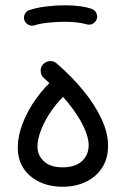

<svg xmlns="http://www.w3.org/2000/svg" viewBox="-20 -673 489 722"><path d="M46.8 -118.2Q46.8 -72.9 68.7 -39.7Q90.6 -6.6 128.9 11.3Q167.1 29.2 215.1 29.2Q264.2 29.2 302.7 10.9Q341.3 -7.4 363.9 -42.1Q386.4 -76.7 386.4 -125.5Q386.4 -173.2 361.5 -226.3Q336.7 -279.5 293 -332.8Q249.4 -386 193.1 -434.5Q181.9 -444.5 166.7 -443.1Q151.4 -441.8 141.5 -430.6Q131.8 -419.4 133 -404.1Q134.2 -388.9 145.4 -379Q198.3 -333.4 235.8 -286.8Q273.3 -240.2 293.4 -198.9Q313.4 -157.7 313.4 -127.1Q313.4 -90.4 288.3 -67.1Q263.1 -43.8 215.1 -43.8Q168.9 -43.8 144.9 -66.7Q120.8 -89.5 120.8 -122.2Q120.8 -149.4 134.9 -185.6Q149.1 -221.8 175.6 -259.6Q202.1 -297.3 238.8 -328.5Q250.1 -338.4 251.5 -353.7Q252.9 -368.9 242.9 -380.1Q233.3 -391.4 218 -392.9Q202.7 -394.3 191.5 -384.4Q148.4 -347.5 115.7 -301.7Q82.9 -255.8 64.9 -208.3Q46.8 -160.8 46.8 -118.2ZM71.4 -598Q74.9 -586.7 86 -580.4Q97.2 -574 109 -577.5Q129.2 -584.2 160.1 -587.6Q191 -591.1 224.6 -591.1Q233.3 -591.1 240.2 -595.4Q247.1 -599.6 251.4 -606.8Q255.6 -614 255.6 -622.1Q255.6 -634.9 246.5 -644Q237.4 -653.1 224.6 -653.1Q189.6 -653.1 153.7 -648.7Q117.9 -644.3 91.6 -635.4Q79.4 -631.8 73.7 -620.8Q68 -609.8 71.4 -598ZM193.6 -622.1Q193.6 -609.4 202.7 -600.3Q211.9 -591.1 224.6 -591.1Q248.1 -591.1 270.3 -588.5Q292.5 -585.8 306.4 -581.4Q313 -579.7 319.5 -580.6Q325.9 -581.5 331.3 -585.3Q336.8 -589 340.6 -594.7Q347.9 -606 344.2 -618.9Q340.5 -631.9 328.6 -638.2Q310.3 -645.4 283.3 -649.3Q256.3 -653.1 224.6 -653.1Q211.9 -653.1 202.7 -644Q193.6 -634.9 193.6 -622.1Z"/></svg>

Font: Mikhak VF
Style: Regular
Weight: 100
Designer: Amin Abedi
Version: Version 3.001